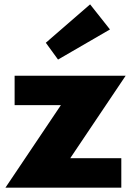

<svg xmlns="http://www.w3.org/2000/svg" viewBox="-20 -860 601 880"><path d="M190 -664 246 -587 484 -725 393 -840ZM556 -513H47V-378H259L5 0H536V-135H302Z"/></svg>

Font: Hussar Techniczny
Style: Bold 
Weight: 700
Foundry: Cannot Into Space Fonts
Version: Version 0.77